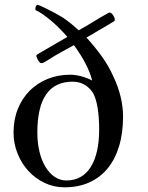

<svg xmlns="http://www.w3.org/2000/svg" viewBox="-20 -758 615 796"><path d="M391.1 -220.2Q391.1 -272.9 384.5 -312Q377.9 -351.1 365.2 -373.5V-373Q351.6 -394.5 330.1 -407Q308.6 -419.4 281.2 -419.4Q134.8 -419.4 134.8 -208.5Q134.8 -165.5 143.6 -129.2Q152.3 -92.8 168.5 -66.2Q184.6 -39.6 206.8 -24.7Q229 -9.8 255.4 -9.8Q288.6 -9.8 314 -24.2Q339.4 -38.6 356.4 -65.9Q373.5 -93.3 382.3 -132.3Q391.1 -171.4 391.1 -220.2ZM490.2 -274.9Q490.2 -206.1 473.6 -151.6Q457 -97.2 425.8 -59.3Q394.5 -21.5 349.6 -1.5Q304.7 18.6 247.6 18.6Q203.1 18.6 164.3 0Q125.5 -18.6 97.2 -49.8Q68.8 -81.1 52.5 -122.3Q36.1 -163.6 36.1 -208.5Q36.1 -262.2 54 -306.4Q71.8 -350.6 103.3 -382.1Q134.8 -413.6 177.7 -430.9Q220.7 -448.2 270.5 -448.2Q293 -448.2 317.1 -441.7Q341.3 -435.1 361.8 -424.3Q355 -454.6 335.4 -492.7Q315.9 -530.8 286.6 -570.8Q260.7 -556.6 234.4 -542.2Q208 -527.8 184.6 -512.7Q176.3 -506.8 166.7 -501.5Q157.2 -496.1 151.9 -496.1Q147.5 -496.1 143.6 -500.5Q139.6 -504.9 136.7 -510.5Q133.8 -516.1 132.1 -520.8Q130.4 -525.4 130.4 -525.9Q130.4 -529.8 134.8 -532.7L259.3 -605Q243.2 -623.5 225.8 -640.9Q208.5 -658.2 191.4 -672.6Q174.3 -687 158.2 -698.2Q142.1 -709.5 127.9 -715.8Q126.5 -717.3 126.5 -722.7Q126.5 -727.1 129.2 -732.4Q131.8 -737.8 135.7 -737.8Q138.2 -737.8 149.7 -732.9Q161.1 -728 176.5 -720.2Q191.9 -712.4 209.2 -703.1Q226.6 -693.8 240.7 -685.1Q248 -680.2 256.6 -673.8Q265.1 -667.5 273.9 -660.4Q282.7 -653.3 291 -646Q299.3 -638.7 306.2 -632.3Q337.9 -649.9 368.7 -668.9Q399.4 -688 430.7 -705.1L434.6 -706.1Q438 -706.1 441.9 -702.9Q445.8 -699.7 449 -695.1Q452.1 -690.4 454.1 -685.3Q456.1 -680.2 456.1 -676.3Q456.1 -673.8 455.1 -672.1Q454.1 -670.4 450.2 -668.5H450.7Q431.6 -656.7 412.4 -645.5Q393.1 -634.3 373 -622.6H373.5Q364.7 -617.2 355.7 -612.3Q346.7 -607.4 338.4 -602.1Q372.6 -565.4 401.9 -524.4Q431.2 -483.4 450.2 -440.4Q470.2 -398.4 480.2 -356.2Q490.2 -314 490.2 -274.9Z"/></svg>

Font: XB Niloofar
Style: Regular
Weight: 400
Designer: Behnam
Foundry: Irmug
Version: Version 7.201 2008